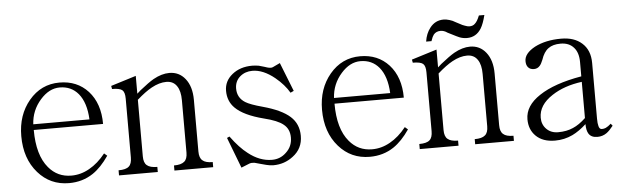

<svg xmlns="http://www.w3.org/2000/svg" viewBox="-44 -786 3089 954"><g transform="rotate(-5 1500.0 -309.0)"><path d="M452.1 -114.3Q415 -67.4 371.1 -43Q328.1 -18.6 281.2 -18.6Q211.9 -18.6 168 -71.3Q114.3 -134.8 114.3 -260.7H460Q460 -363.3 404.3 -424.8Q349.6 -484.4 261.7 -484.4Q169.9 -484.4 109.4 -412.1Q49.8 -340.8 49.8 -235.4Q49.8 -123 112.3 -51.8Q172.9 17.6 266.6 17.6Q334 17.6 386.7 -17.6Q428.7 -45.9 466.8 -101.6ZM394.5 -289.1H114.3Q118.2 -358.4 164.1 -410.2Q208 -460 260.7 -460Q318.4 -460 353.5 -418Q390.6 -373 394.5 -289.1Z M516.6 1H710V-24.4Q673.8 -24.4 658.2 -38.1Q642.6 -50.8 642.6 -83V-365.2Q684.6 -402.3 716.8 -419.9Q755.9 -441.4 791 -441.4Q826.2 -441.4 843.8 -414.1Q860.4 -389.6 860.4 -343.8V-83Q860.4 -50.8 844.7 -38.1Q829.1 -24.4 793 -24.4V1H986.3V-24.4Q950.2 -24.4 935.5 -38.1Q919.9 -50.8 919.9 -83V-340.8Q919.9 -407.2 888.7 -446.3Q858.4 -484.4 809.6 -484.4Q771.5 -484.4 729.5 -460.9Q704.1 -446.3 660.2 -411.1L642.6 -395.5V-484.4L516.6 -445.3L519.5 -429.7Q557.6 -429.7 570.3 -418.9Q583 -408.2 583 -376V-83Q583 -50.8 568.4 -38.1Q553.7 -24.4 516.6 -24.4Z M1080.1 -143.6 1067.4 -137.7 1126 15.6 1167 -1Q1177.7 -4.9 1192.4 -2.9Q1201.2 -1 1220.7 4.9Q1240.2 10.7 1250 12.7Q1268.6 17.6 1285.2 17.6Q1340.8 17.6 1383.8 -15.6Q1433.6 -52.7 1433.6 -116.2Q1433.6 -175.8 1392.6 -212.9Q1350.6 -251 1257.8 -276.4Q1196.3 -293 1172.9 -307.6Q1133.8 -332 1133.8 -377.9Q1133.8 -415 1160.2 -437.5Q1185.5 -459 1221.7 -459Q1275.4 -459 1333 -412.1Q1377.9 -375 1401.4 -334L1418 -341.8L1361.3 -485.4L1324.2 -467.8Q1317.4 -464.8 1306.6 -466.8Q1299.8 -467.8 1283.2 -473.6Q1266.6 -478.5 1255.9 -481.4Q1238.3 -484.4 1222.7 -484.4Q1163.1 -484.4 1123 -452.1Q1083 -419.9 1083 -371.1Q1083 -319.3 1117.2 -285.2Q1159.2 -243.2 1258.8 -217.8Q1326.2 -201.2 1353.5 -178.7Q1383.8 -155.3 1383.8 -112.3Q1383.8 -67.4 1351.6 -38.1Q1322.3 -9.8 1281.2 -9.8Q1219.7 -9.8 1163.1 -54.7Q1123 -85 1080.1 -143.6Z M1952.1 -114.3Q1915 -67.4 1871.1 -43Q1828.1 -18.6 1781.2 -18.6Q1711.9 -18.6 1668 -71.3Q1614.3 -134.8 1614.3 -260.7H1960Q1960 -363.3 1904.3 -424.8Q1849.6 -484.4 1761.7 -484.4Q1669.9 -484.4 1609.4 -412.1Q1549.8 -340.8 1549.8 -235.4Q1549.8 -123 1612.3 -51.8Q1672.9 17.6 1766.6 17.6Q1834 17.6 1886.7 -17.6Q1928.7 -45.9 1966.8 -101.6ZM1894.5 -289.1H1614.3Q1618.2 -358.4 1664.1 -410.2Q1708 -460 1760.7 -460Q1818.4 -460 1853.5 -418Q1890.6 -373 1894.5 -289.1Z M2016.6 1H2210V-24.4Q2173.8 -24.4 2158.2 -38.1Q2142.6 -50.8 2142.6 -83V-365.2Q2184.6 -402.3 2216.8 -419.9Q2255.9 -441.4 2291 -441.4Q2326.2 -441.4 2343.8 -414.1Q2360.4 -389.6 2360.4 -343.8V-83Q2360.4 -50.8 2344.7 -38.1Q2329.1 -24.4 2293 -24.4V1H2486.3V-24.4Q2450.2 -24.4 2435.5 -38.1Q2419.9 -50.8 2419.9 -83V-340.8Q2419.9 -407.2 2388.7 -446.3Q2358.4 -484.4 2309.6 -484.4Q2271.5 -484.4 2229.5 -460.9Q2204.1 -446.3 2160.2 -411.1L2142.6 -395.5V-484.4L2016.6 -445.3L2019.5 -429.7Q2057.6 -429.7 2070.3 -418.9Q2083 -408.2 2083 -376V-83Q2083 -50.8 2068.4 -38.1Q2053.7 -24.4 2016.6 -24.4ZM2367.2 -634.8Q2355.5 -605.5 2343.8 -595.7Q2334 -585 2315.4 -585Q2306.6 -585 2292 -590.8Q2280.3 -594.7 2272.5 -599.6L2250 -611.3Q2234.4 -621.1 2219.7 -625Q2204.1 -629.9 2190.4 -629.9Q2148.4 -629.9 2122.1 -595.7Q2100.6 -568.4 2094.7 -528.3H2122.1V-530.3Q2128.9 -550.8 2135.7 -559.6Q2148.4 -575.2 2170.9 -575.2Q2178.7 -575.2 2187.5 -572.3Q2196.3 -569.3 2204.1 -563.5L2225.6 -552.7Q2250 -540 2261.7 -535.2Q2279.3 -528.3 2298.8 -528.3Q2344.7 -528.3 2370.1 -569.3Q2383.8 -591.8 2394.5 -634.8Z M2981.4 -31.2 2972.7 -42Q2959 -29.3 2946.3 -23.4Q2937.5 -19.5 2926.8 -19.5Q2915 -19.5 2911.1 -35.2Q2907.2 -48.8 2907.2 -73.2V-350.6Q2907.2 -415 2867.2 -450.2Q2829.1 -484.4 2763.7 -484.4Q2686.5 -484.4 2631.8 -456.1Q2578.1 -426.8 2578.1 -388.7Q2578.1 -368.2 2587.9 -357.4Q2597.7 -345.7 2617.2 -345.7Q2634.8 -345.7 2646.5 -359.4Q2654.3 -368.2 2662.1 -387.7Q2674.8 -426.8 2698.2 -443.4Q2720.7 -460 2758.8 -460Q2801.8 -460 2825.2 -432.6Q2847.7 -407.2 2847.7 -360.4V-289.1Q2710.9 -265.6 2636.7 -215.8Q2562.5 -167 2562.5 -99.6Q2562.5 -48.8 2594.7 -16.6Q2628.9 17.6 2690.4 17.6Q2737.3 17.6 2778.3 -2Q2812.5 -18.6 2847.7 -50.8Q2847.7 -20.5 2857.4 -3.9Q2870.1 17.6 2901.4 17.6Q2927.7 17.6 2948.2 2.9Q2962.9 -7.8 2981.4 -31.2ZM2847.7 -261.7V-81.1Q2814.5 -49.8 2784.2 -37.1Q2752 -22.5 2709 -22.5Q2673.8 -22.5 2651.4 -44.9Q2628.9 -67.4 2628.9 -101.6Q2628.9 -165 2698.2 -210Q2758.8 -250 2847.7 -261.7Z"/></g></svg>

Font: BatangChe
Style: Regular
Weight: 400
Monospace: yes
Version: Version 2.21